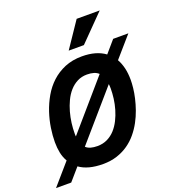

<svg xmlns="http://www.w3.org/2000/svg" viewBox="-223 -1060 1126 1246"><g transform="rotate(-20 340.5 -437.0)"><path d="M-51.8 56.2 74.2 -88.9Q57.1 -117.7 50 -152.1Q43 -186.5 43 -226.1Q43 -271 50.8 -322.8Q58.6 -374.5 75.7 -426Q92.8 -477.5 120.4 -525.4Q147.9 -573.2 187.3 -609.6Q226.6 -646 278.8 -668Q331.1 -689.9 397.9 -689.9Q496.6 -689.9 557.1 -645L627.9 -727.1H732.9L609.9 -585.9Q626.5 -556.6 635.3 -520Q644 -483.4 644 -438Q644 -414.6 640.6 -382.6Q637.2 -350.6 628.9 -314.5Q620.6 -278.3 607.2 -240Q593.8 -201.7 574 -165Q554.2 -128.4 527.3 -95.9Q500.5 -63.5 465.6 -39.1Q430.7 -14.6 387 -0.2Q343.3 14.2 290 14.2Q236.8 14.2 196.3 3.2Q155.8 -7.8 127 -28.8L53.2 56.2ZM294.9 -107.9Q333 -107.9 363.5 -122.8Q394 -137.7 417 -162.8Q439.9 -188 456.3 -220.7Q472.7 -253.4 483.2 -289.3Q493.7 -325.2 498.3 -361.3Q502.9 -397.5 502.9 -429.2Q502.9 -437.5 502.4 -445.6Q502 -453.6 501 -460.9L215.8 -131.8Q229.5 -119.1 249 -113.5Q268.6 -107.9 294.9 -107.9ZM183.1 -236.8V-225.6Q183.1 -220.2 184.1 -214.8L467.8 -543Q454.6 -555.7 434.6 -561.8Q414.6 -567.9 388.2 -567.9Q350.6 -567.9 320.6 -552.2Q290.5 -536.6 267.8 -510.7Q245.1 -484.9 229 -450.9Q212.9 -417 202.6 -380.1Q192.4 -343.3 187.7 -306.2Q183.1 -269 183.1 -236.8ZM435.5 -753.9H330.6L449.7 -930.2H608.9Z"/></g></svg>

Font: Lorenzo Sans
Style: Bold Italic
Weight: 700
Italic angle: -12°
Foundry: Intel Corporation
Version: Version 1.00; ttfautohint (v1.5)